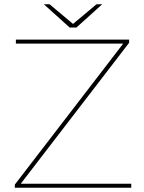

<svg xmlns="http://www.w3.org/2000/svg" viewBox="-20 -887 679 907"><path d="M78 -19 590 -685V-700H55V-681H562L50 -15V0H600V-19ZM463 -867H436L325 -774L214 -867H187L309 -757H341Z"/></svg>

Font: Montserrat-Alt1 Thin
Style: Regular
Weight: 100
Designer: Differentunic
Foundry: Differentunic
Version: Version 7.222